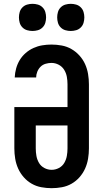

<svg xmlns="http://www.w3.org/2000/svg" viewBox="-20 -976 540 1004"><path d="M250 8Q223 8 196 3Q169 -2 145.5 -15.5Q122 -29 104 -49.5Q86 -70 75 -94.5Q64 -119 59.5 -146Q55 -173 55 -200V-416H333V-535Q333 -555 329.5 -574.5Q326 -594 315.5 -611Q305 -628 287 -637.5Q269 -647 249 -647Q234 -647 218.5 -642.5Q203 -638 192 -627Q181 -616 175 -601Q169 -586 169 -571H57Q58 -595 64.5 -618.5Q71 -642 83.5 -662.5Q96 -683 114.5 -699Q133 -715 155 -725Q177 -735 201 -739Q225 -743 249 -743Q276 -743 303 -738Q330 -733 353.5 -719.5Q377 -706 395.5 -685.5Q414 -665 425 -640.5Q436 -616 440.5 -589Q445 -562 445 -535V-200Q445 -173 440.5 -146Q436 -119 425 -94.5Q414 -70 396 -49.5Q378 -29 354.5 -15.5Q331 -2 304 3Q277 8 250 8ZM250 -88Q270 -88 288 -97.5Q306 -107 316 -124Q326 -141 329.5 -160.5Q333 -180 333 -200V-320H167V-200Q167 -180 170.5 -160.5Q174 -141 184 -124Q194 -107 212 -97.5Q230 -88 250 -88ZM350 -814Q336 -814 322 -818Q308 -822 297.5 -832.5Q287 -843 283 -857Q279 -871 279 -885Q279 -899 283 -913Q287 -927 297.5 -937.5Q308 -948 322 -952Q336 -956 350 -956Q364 -956 378 -952Q392 -948 402.5 -937.5Q413 -927 417 -913Q421 -899 421 -885Q421 -871 417 -857Q413 -843 402.5 -832.5Q392 -822 378 -818Q364 -814 350 -814ZM150 -814Q136 -814 122 -818Q108 -822 97.5 -832.5Q87 -843 83 -857Q79 -871 79 -885Q79 -899 83 -913Q87 -927 97.5 -937.5Q108 -948 122 -952Q136 -956 150 -956Q164 -956 178 -952Q192 -948 202.5 -937.5Q213 -927 217 -913Q221 -899 221 -885Q221 -871 217 -857Q213 -843 202.5 -832.5Q192 -822 178 -818Q164 -814 150 -814Z"/></svg>

Font: Iosevka Slab
Style: Bold
Weight: 700
Monospace: yes
Designer: Belleve Invis
Foundry: Belleve Invis
Version: Version 11.1.1; ttfautohint (v1.8.3)